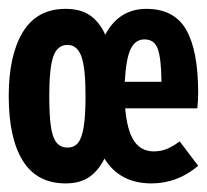

<svg xmlns="http://www.w3.org/2000/svg" viewBox="-26 -410 476 442"><path d="M430.2 -195.8Q430.2 -177.2 428.2 -160.6H262.2Q266.6 -109.4 282.7 -85.4Q298.8 -61.5 328.1 -61.5Q343.8 -61.5 357.4 -66.9Q371.1 -72.3 387.7 -84.5L430.2 -28.3Q382.8 12.2 322.3 12.2Q250 12.2 214.4 -44.9Q200.7 -17.1 179.4 -2.4Q158.2 12.2 125 12.2Q59.1 12.2 26.6 -39.8Q-5.9 -91.8 -5.9 -189Q-5.9 -282.7 26.6 -336.2Q59.1 -389.6 125 -389.6Q159.7 -389.6 181.4 -374.5Q203.1 -359.4 216.3 -330.1Q248 -389.6 311 -389.6Q375 -389.6 402.6 -341.6Q430.2 -293.5 430.2 -195.8ZM261.2 -221.7H345.7Q345.2 -274.9 337.4 -297.1Q329.6 -319.3 306.6 -319.3Q285.6 -319.3 274.9 -297.4Q264.2 -275.4 261.2 -221.7ZM87.4 -189Q87.4 -143.6 91.3 -117.9Q95.2 -92.3 104.5 -81.3Q113.8 -70.3 129.4 -70.3Q145 -70.3 153.8 -81.3Q162.6 -92.3 166.7 -117.9Q170.9 -143.6 170.9 -189.5Q170.9 -253.4 161.4 -280Q151.9 -306.6 129.4 -306.6Q106 -306.6 96.7 -280Q87.4 -253.4 87.4 -189Z"/></svg>

Font: Amiri Typewriter
Style: Bold
Weight: 700
Monospace: yes
Designer: Khaled Hosny
Version: Version 1.1